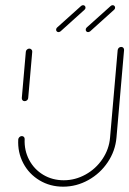

<svg xmlns="http://www.w3.org/2000/svg" viewBox="-20 -701 486 721"><path d="M72.6 -321.1Q67.4 -321.1 64.4 -324.6Q61.5 -328.1 61.9 -333L77 -506.7Q77.4 -511.5 81.3 -515Q85.2 -518.5 90 -518.5Q94.8 -518.5 98.1 -515Q101.5 -511.5 101.1 -506.7L85.9 -333Q85.6 -328.1 81.7 -324.6Q77.8 -321.1 72.6 -321.1ZM435.2 -524.8Q440.4 -524.8 443.3 -521.3Q446.3 -517.8 445.9 -513L417.4 -184.4Q413 -134.1 384.6 -91.9Q356.3 -49.6 311.7 -24.8Q267 0 217 0Q168.1 0 128.5 -23.7Q88.9 -47.4 67.4 -88.1Q45.9 -128.9 48.5 -177.4Q48.9 -182.2 52.8 -186.1Q56.7 -190 61.9 -190Q66.7 -190 69.8 -186.7Q73 -183.3 72.6 -178.5Q70.7 -136.3 89.4 -100.7Q108.1 -65.2 142.4 -44.6Q176.7 -24.1 219.3 -24.1Q262.6 -24.1 301.3 -45.6Q340 -67 364.8 -103.9Q389.6 -140.7 393.3 -184.4L421.9 -513Q422.6 -518.1 426.3 -521.5Q430 -524.8 435.2 -524.8ZM291.9 -681.5Q295.9 -681.5 298.5 -678.9Q301.1 -676.3 301.1 -672.2Q301.1 -667.4 297.4 -664.4L207.4 -583.3Q203.3 -580.4 199.6 -580.4Q195.9 -580.4 193.3 -583Q190.7 -585.6 190.7 -589.3Q190.7 -594.1 194.1 -597.4L284.4 -678.5Q287.8 -681.5 291.9 -681.5ZM403 -681.5Q407 -681.5 409.6 -678.9Q412.2 -676.3 412.2 -672.2Q412.2 -667.4 408.5 -664.4L318.5 -583.3Q314.4 -580.4 310.7 -580.4Q307 -580.4 304.4 -583Q301.9 -585.6 301.9 -589.3Q301.9 -594.1 305.2 -597.4L395.6 -678.5Q398.9 -681.5 403 -681.5Z"/></svg>

Font: 26F Galaxy Sans Thin
Style: Italic
Weight: 100
Italic angle: -4.99998°
Designer: C₂₉H₂₅N₃O₅
Version: Version 1.200